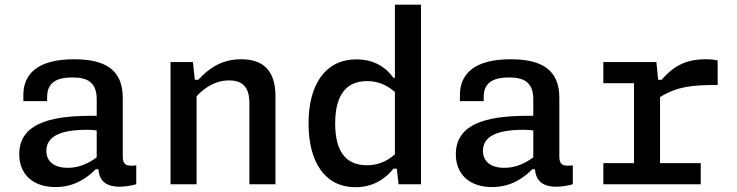

<svg xmlns="http://www.w3.org/2000/svg" viewBox="-20 -785 3140 818"><path d="M295.5 -532.5C140 -532.5 79.5 -469.5 79.5 -380.5V-354H180.5L181 -375C181.5 -435.5 226 -455 287 -455C349 -455.5 392 -437 392 -362.5V-291.5C229 -293.5 62 -274 62 -128C62 -40.5 122.5 12 216 12C295 12 348.5 -24.5 388 -64H399C403 -22 424 10.5 490 10.5C511.5 10.5 535 7 560.5 0V-80.5C515.5 -75 503 -84 503 -119.5V-368.5C503 -490 425 -532.5 295.5 -532.5ZM177.5 -142.5C177.5 -206 241.5 -232 350 -232C364 -232 378 -231 392 -229.5V-114.5C355.5 -88 316 -70 269 -70C212 -70 177.5 -96 177.5 -142.5Z M1153.5 0V-376C1153.5 -486.5 1099 -532.5 1007.5 -532.5C922.5 -532.5 869 -492.5 824.5 -445H810L802 -520.5H706.5V0H817.5V-375C855.5 -415.5 901 -442.5 956 -442.5C1004 -442.5 1042.5 -422.5 1042.5 -347V0Z M1294.5 -259C1294.5 -97 1362.5 12.5 1494.5 12.5C1569.5 12.5 1621 -22.5 1656.5 -66.5H1670.5L1678 0H1773.5V-765H1662.5V-453.5H1656C1625 -497.5 1574.5 -532 1498.5 -532C1365.5 -532 1294.5 -424 1294.5 -259ZM1408 -259C1408 -381.5 1456 -439.5 1544 -439.5C1584 -439.5 1624 -427 1662.5 -393V-127.5C1624 -93.5 1584.5 -81 1543 -81C1454 -81 1408 -139 1408 -259Z M2155.5 -532.5C2000 -532.5 1939.5 -469.5 1939.5 -380.5V-354H2040.5L2041 -375C2041.5 -435.5 2086 -455 2147 -455C2209 -455.5 2252 -437 2252 -362.5V-291.5C2089 -293.5 1922 -274 1922 -128C1922 -40.5 1982.5 12 2076 12C2155 12 2208.5 -24.5 2248 -64H2259C2263 -22 2284 10.5 2350 10.5C2371.5 10.5 2395 7 2420.5 0V-80.5C2375.5 -75 2363 -84 2363 -119.5V-368.5C2363 -490 2285 -532.5 2155.5 -532.5ZM2037.5 -142.5C2037.5 -206 2101.5 -232 2210 -232C2224 -232 2238 -231 2252 -229.5V-114.5C2215.5 -88 2176 -70 2129 -70C2072 -70 2037.5 -96 2037.5 -142.5Z M2776.5 -520.5H2550.5V-430.5H2681V-90H2550.5V0H2965.5V-90H2792V-371.5C2865.5 -416.5 2928 -423 3037.5 -423V-527.5C3022 -531 3006 -532.5 2987 -532.5C2899 -532.5 2849 -502 2798.5 -445H2784Z"/></svg>

Font: Monaspace Neon Medium
Style: Regular
Weight: 500
Designer: Riley Cran & the Lettermatic Team
Foundry: Lettermatic
Version: Version 1.200 (Monaspace Neon)